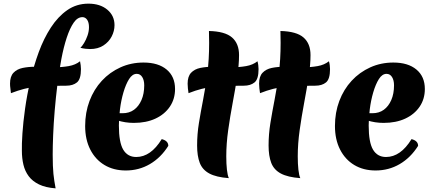

<svg xmlns="http://www.w3.org/2000/svg" viewBox="-20 -920 2387 1053"><path d="M100 -93Q99 -128 103 -188.5Q107 -249 117.5 -324Q128 -399 146.5 -479Q165 -559 192.5 -634Q220 -709 259 -769Q298 -829 349 -864.5Q400 -900 465 -900Q529 -900 568.5 -867Q608 -834 608 -782Q608 -750 592.5 -720Q577 -690 547 -670.5Q517 -651 474 -651Q464 -651 449.5 -652.5Q435 -654 421 -658Q430 -666 441 -684Q452 -702 460 -725Q468 -748 468 -771Q468 -797 458 -811.5Q448 -826 432 -826Q405 -826 384 -795.5Q363 -765 346 -713.5Q329 -662 316.5 -596Q304 -530 295 -457.5Q286 -385 280 -313.5Q274 -242 271.5 -179.5Q269 -117 269 -72Q269 -38 270 -12.5Q271 13 273 33.5Q275 54 278 72.5Q281 91 285 113Q230 109 194 91.5Q158 74 137.5 46.5Q117 19 108.5 -16.5Q100 -52 100 -93ZM419 -584Q421 -574 422.5 -562.5Q424 -551 424 -541Q424 -486 402 -468Q380 -450 343 -450Q291 -450 251 -449Q211 -448 178 -444.5Q145 -441 112 -432.5Q79 -424 40 -409Q39 -421 37 -435Q35 -449 35 -461Q35 -501 54 -521Q73 -541 104.5 -547.5Q136 -554 175 -554Q201 -554 228 -552.5Q255 -551 280 -551Q320 -551 357 -557.5Q394 -564 419 -584Z M670 15Q603 15 553 -15Q503 -45 475 -100Q447 -155 447 -229Q447 -303 471 -366.5Q495 -430 538.5 -477Q582 -524 640.5 -550.5Q699 -577 767 -577Q848 -577 894 -538.5Q940 -500 940 -432Q940 -377 911.5 -335Q883 -293 832.5 -269.5Q782 -246 714 -246Q690 -246 667.5 -249.5Q645 -253 623 -260L626 -299H652Q689 -299 715 -318Q741 -337 756 -371.5Q771 -406 771 -452Q771 -480 760 -497.5Q749 -515 730 -515Q706 -515 688 -486.5Q670 -458 657 -413.5Q644 -369 638 -320.5Q632 -272 632 -232Q632 -139 656 -99Q680 -59 727 -59Q807 -59 867 -157Q903 -148 903 -120Q862 -55 802 -20Q742 15 670 15Z M1221 -63Q1221 -21 1224.5 10.5Q1228 42 1235 57Q1166 52 1128 31.5Q1090 11 1075.5 -27Q1061 -65 1061 -122Q1061 -184 1071 -245.5Q1081 -307 1094 -373.5Q1107 -440 1117 -516.5Q1127 -593 1127 -685Q1127 -701 1126.5 -717.5Q1126 -734 1126 -750Q1214 -748 1252.5 -714.5Q1291 -681 1291 -618Q1291 -564 1280.5 -497Q1270 -430 1256 -355.5Q1242 -281 1231.5 -206.5Q1221 -132 1221 -63ZM1392 -584Q1395 -574 1396.5 -562.5Q1398 -551 1398 -541Q1398 -486 1376 -468Q1354 -450 1317 -450Q1265 -450 1225 -449Q1185 -448 1152 -444.5Q1119 -441 1085.5 -432.5Q1052 -424 1014 -409Q1012 -421 1010.5 -435Q1009 -449 1009 -461Q1009 -501 1028 -521Q1047 -541 1078.5 -547.5Q1110 -554 1149 -554Q1175 -554 1202 -552.5Q1229 -551 1254 -551Q1293 -551 1330 -557.5Q1367 -564 1392 -584Z M1613 -63Q1613 -21 1616.5 10.5Q1620 42 1627 57Q1558 52 1520 31.5Q1482 11 1467.5 -27Q1453 -65 1453 -122Q1453 -184 1463 -245.5Q1473 -307 1486 -373.5Q1499 -440 1509 -516.5Q1519 -593 1519 -685Q1519 -701 1518.5 -717.5Q1518 -734 1518 -750Q1606 -748 1644.5 -714.5Q1683 -681 1683 -618Q1683 -564 1672.5 -497Q1662 -430 1648 -355.5Q1634 -281 1623.5 -206.5Q1613 -132 1613 -63ZM1784 -584Q1787 -574 1788.5 -562.5Q1790 -551 1790 -541Q1790 -486 1768 -468Q1746 -450 1709 -450Q1657 -450 1617 -449Q1577 -448 1544 -444.5Q1511 -441 1477.5 -432.5Q1444 -424 1406 -409Q1404 -421 1402.5 -435Q1401 -449 1401 -461Q1401 -501 1420 -521Q1439 -541 1470.5 -547.5Q1502 -554 1541 -554Q1567 -554 1594 -552.5Q1621 -551 1646 -551Q1685 -551 1722 -557.5Q1759 -564 1784 -584Z M2040 15Q1973 15 1923 -15Q1873 -45 1845 -100Q1817 -155 1817 -229Q1817 -303 1841 -366.5Q1865 -430 1908.5 -477Q1952 -524 2010.5 -550.5Q2069 -577 2137 -577Q2218 -577 2264 -538.5Q2310 -500 2310 -432Q2310 -377 2281.5 -335Q2253 -293 2202.5 -269.5Q2152 -246 2084 -246Q2060 -246 2037.5 -249.5Q2015 -253 1993 -260L1996 -299H2022Q2059 -299 2085 -318Q2111 -337 2126 -371.5Q2141 -406 2141 -452Q2141 -480 2130 -497.5Q2119 -515 2100 -515Q2076 -515 2058 -486.5Q2040 -458 2027 -413.5Q2014 -369 2008 -320.5Q2002 -272 2002 -232Q2002 -139 2026 -99Q2050 -59 2097 -59Q2177 -59 2237 -157Q2273 -148 2273 -120Q2232 -55 2172 -20Q2112 15 2040 15Z"/></svg>

Font: Merienda ExtraBold
Style: Regular
Weight: 800
Designer: Eduardo Rodriguez Tunni
Foundry: Eduardo Rodriguez Tunni
Version: Version 2.001